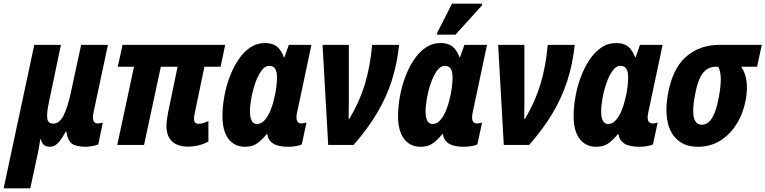

<svg xmlns="http://www.w3.org/2000/svg" viewBox="-73 -795 4198 1053"><path d="M-53 238 115 -549H261L195 -233Q183 -178 186 -147.5Q189 -117 219 -117Q253 -117 275.5 -161.5Q298 -206 315 -285L372 -549H519L440 -179Q427 -118 463 -118Q479 -118 491 -123L466 -3Q461 0 448.5 3Q436 6 422 8Q408 10 400 10Q345 10 321.5 -7Q298 -24 291 -73H287Q264 -30 244.5 -10Q225 10 201 10Q179 10 167.5 -0.5Q156 -11 150 -33H148Q145 -11 140 17.5Q135 46 127 80L93 238Z M957 9Q901 9 870.5 -19.5Q840 -48 840 -105Q840 -122 843 -143Q846 -164 850 -184L901 -429H809L717 0H570L662 -429H573L599 -549H1162L1137 -429H1048L995 -174Q993 -167 992 -159Q991 -151 991 -143Q991 -116 1016 -116Q1030 -116 1043.5 -120.5Q1057 -125 1070 -131V-19Q1020 9 957 9Z M1271 10Q1213 10 1180 -33.5Q1147 -77 1147 -157Q1147 -209 1157 -265Q1167 -321 1186.5 -373Q1206 -425 1234 -467Q1262 -509 1298.5 -534Q1335 -559 1380 -559Q1422 -559 1446 -539.5Q1470 -520 1484 -481H1487L1511 -549H1635L1557 -181Q1553 -164 1553 -152Q1553 -118 1580 -118Q1586 -118 1594 -119.5Q1602 -121 1608 -123L1582 -3Q1571 3 1549 6.5Q1527 10 1509 10Q1453 10 1425.5 -7.5Q1398 -25 1393 -59H1389Q1366 -30 1339.5 -10Q1313 10 1271 10ZM1336 -115Q1360 -115 1378.5 -136Q1397 -157 1410 -188.5Q1423 -220 1430 -252Q1440 -293 1443 -322Q1446 -351 1446 -372Q1446 -434 1404 -434Q1380 -434 1360.5 -407Q1341 -380 1327 -339.5Q1313 -299 1305.5 -257Q1298 -215 1298 -185Q1298 -115 1336 -115Z M1727 0 1696 -549H1840V-227Q1840 -206 1839.5 -184Q1839 -162 1839 -143H1843Q1898 -235 1927.5 -331Q1957 -427 1968 -549H2116Q2105 -445 2076 -354Q2047 -263 1996 -176.5Q1945 -90 1866 0Z M2234 10Q2176 10 2143 -33.5Q2110 -77 2110 -157Q2110 -209 2120 -265Q2130 -321 2149.5 -373Q2169 -425 2197 -467Q2225 -509 2261.5 -534Q2298 -559 2343 -559Q2385 -559 2409 -539.5Q2433 -520 2447 -481H2450L2474 -549H2598L2520 -181Q2516 -164 2516 -152Q2516 -118 2543 -118Q2549 -118 2557 -119.5Q2565 -121 2571 -123L2545 -3Q2534 3 2512 6.5Q2490 10 2472 10Q2416 10 2388.5 -7.5Q2361 -25 2356 -59H2352Q2329 -30 2302.5 -10Q2276 10 2234 10ZM2299 -115Q2323 -115 2341.5 -136Q2360 -157 2373 -188.5Q2386 -220 2393 -252Q2403 -293 2406 -322Q2409 -351 2409 -372Q2409 -434 2367 -434Q2343 -434 2323.5 -407Q2304 -380 2290 -339.5Q2276 -299 2268.5 -257Q2261 -215 2261 -185Q2261 -115 2299 -115ZM2323 -605 2326 -618 2406 -775H2572L2570 -765L2425 -605Z M2690 0 2659 -549H2803V-227Q2803 -206 2802.5 -184Q2802 -162 2802 -143H2806Q2861 -235 2890.5 -331Q2920 -427 2931 -549H3079Q3068 -445 3039 -354Q3010 -263 2959 -176.5Q2908 -90 2829 0Z M3197 10Q3139 10 3106 -33.5Q3073 -77 3073 -157Q3073 -209 3083 -265Q3093 -321 3112.5 -373Q3132 -425 3160 -467Q3188 -509 3224.5 -534Q3261 -559 3306 -559Q3348 -559 3372 -539.5Q3396 -520 3410 -481H3413L3437 -549H3561L3483 -181Q3479 -164 3479 -152Q3479 -118 3506 -118Q3512 -118 3520 -119.5Q3528 -121 3534 -123L3508 -3Q3497 3 3475 6.5Q3453 10 3435 10Q3379 10 3351.5 -7.5Q3324 -25 3319 -59H3315Q3292 -30 3265.5 -10Q3239 10 3197 10ZM3262 -115Q3286 -115 3304.5 -136Q3323 -157 3336 -188.5Q3349 -220 3356 -252Q3366 -293 3369 -322Q3372 -351 3372 -372Q3372 -434 3330 -434Q3306 -434 3286.5 -407Q3267 -380 3253 -339.5Q3239 -299 3231.5 -257Q3224 -215 3224 -185Q3224 -115 3262 -115Z M3755 10Q3687 10 3645 -25.5Q3603 -61 3589 -124.5Q3575 -188 3589 -272Q3613 -415 3687.5 -482Q3762 -549 3874 -549H4105L4079 -429H3992Q4015 -395 4021 -351.5Q4027 -308 4018 -253Q4005 -178 3969 -118.5Q3933 -59 3878.5 -24.5Q3824 10 3755 10ZM3776 -111Q3811 -111 3834 -151Q3857 -191 3870 -266Q3880 -319 3880 -361.5Q3880 -404 3866 -429H3852Q3808 -429 3780 -391.5Q3752 -354 3737 -265Q3709 -111 3776 -111Z"/></svg>

Font: Noto Sans Condensed ExtraBold
Style: Italic
Weight: 800
Width: 3
Italic angle: -12°
Designer: Monotype Design Team
Foundry: Monotype Imaging Inc.
Version: Version 2.013; ttfautohint (v1.8.4.7-5d5b)